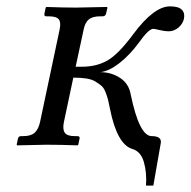

<svg xmlns="http://www.w3.org/2000/svg" viewBox="-20 -453 597 601"><path d="M105.5 -71.8 166.5 -359.9Q171.4 -382.3 164.3 -392.1Q157.2 -401.9 132.3 -401.9H125.5Q117.2 -401.9 119.1 -410.2L123 -429.2L125.5 -431.2Q181.2 -429.2 217.3 -429.2L314.5 -431.2L316.4 -429.2L312 -410.2Q310.1 -402.3 301.3 -401.9H293.5Q269.5 -401.9 257.8 -392.1Q246.1 -382.3 241.7 -359.9L216.8 -244.1H235.8Q282.2 -244.1 316.4 -263.7Q350.6 -283.2 396.5 -345.2Q461.4 -433.1 512.2 -433.1Q539.1 -433.1 549.3 -422.4Q559.6 -411.6 555.7 -394Q552.2 -378.4 538.6 -366.7Q524.9 -355 507.3 -355Q496.1 -355 479.7 -358.9Q463.4 -362.8 460 -362.8Q445.3 -362.8 415 -319.8Q386.2 -280.8 354 -255.6Q321.8 -230.5 294.4 -227.1Q328.1 -227.1 355.7 -209.2Q383.3 -191.4 389.2 -157.2Q416 -27.3 454.6 -26.9Q486.3 -26.9 483.4 -5.9L460 127.9H437Q439.9 87.9 430.4 54.4Q420.9 21 394 13.2Q346.2 -1.5 324.2 -112.8Q320.3 -131.8 318.1 -141.1Q315.9 -150.4 310.5 -164.1Q305.2 -177.7 297.9 -184.1Q290.5 -190.4 279.1 -197.5Q267.6 -204.6 250.2 -207.3Q232.9 -210 209.5 -210L180.2 -71.8Q175.3 -48.8 182.6 -37.8Q189.9 -26.9 213.9 -26.9H221.7Q231 -26.9 229 -19L225.1 0L222.7 2Q165 0 126 0L33.7 2L32.2 0L36.1 -19Q38.1 -26.9 45.9 -26.9H52.7Q77.1 -26.9 88.9 -37.8Q100.6 -48.8 105.5 -71.8Z"/></svg>

Font: Linux Biolinum O
Style: Italic
Weight: 400
Italic angle: -12°
Designer: Philipp H. Poll
Foundry: Philipp H. Poll
Version: Version 1.1.3